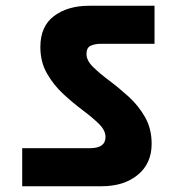

<svg xmlns="http://www.w3.org/2000/svg" viewBox="-20 -692 637 666"><path d="M57 -46V-178H292Q346 -178 346 -217Q346 -240 323 -262.5Q300 -285 266.5 -310Q233 -335 199.5 -366Q166 -397 143 -437Q120 -477 120 -529Q120 -601 167.5 -636.5Q215 -672 289 -672H516V-540H328Q310 -540 295 -533.5Q280 -527 280 -505Q280 -482 303 -459.5Q326 -437 359.5 -412Q393 -387 426.5 -356.5Q460 -326 483 -286Q506 -246 506 -193Q506 -125 458 -85.5Q410 -46 333 -46Z"/></svg>

Font: Poppins
Style: Bold
Weight: 700
Designer: Ninad Kale (Devanagari), Jonny Pinhorn (Latin)
Version: Version 5.002